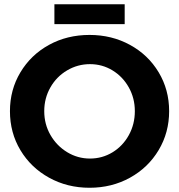

<svg xmlns="http://www.w3.org/2000/svg" viewBox="-20 -876 846 907"><path d="M779 -351Q779 -250 729.5 -167Q680 -84 594 -36.5Q508 11 403 11Q298 11 212 -36.5Q126 -84 76.5 -166.5Q27 -249 27 -351Q27 -452 76.5 -534.5Q126 -617 211.5 -664Q297 -711 403 -711Q508 -711 594 -664Q680 -617 729.5 -534.5Q779 -452 779 -351ZM189 -351Q189 -289 218.5 -238Q248 -187 297.5 -157Q347 -127 405 -127Q463 -127 511.5 -156.5Q560 -186 588.5 -237.5Q617 -289 617 -351Q617 -412 588.5 -463Q560 -514 511.5 -543.5Q463 -573 405 -573Q347 -573 297 -543.5Q247 -514 218 -463Q189 -412 189 -351ZM237 -856H569V-762H237Z"/></svg>

Font: Montserrat SemiBold
Style: Regular
Weight: 600
Designer: Julieta Ulanovsky
Foundry: Julieta Ulanovsky
Version: Version 6.001